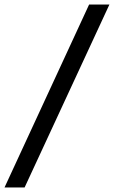

<svg xmlns="http://www.w3.org/2000/svg" viewBox="-78 -749 505 851"><path d="M-58 82 317 -729H407L31 82Z"/></svg>

Font: Mona Sans Condensed Medium
Style: Italic
Weight: 500
Width: 3
Italic angle: -11.7°
Designer: Deni Anggara
Foundry: GitHub
Version: Version 1.001; ttfautohint (v1.8.4.7-5d5b);gftools[0.9.31]